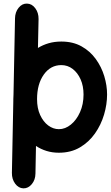

<svg xmlns="http://www.w3.org/2000/svg" viewBox="-20 -783 609 1055"><path d="M108.4 252Q81.5 251 63.2 226.1Q44.9 201.2 45.4 167L53.2 -228.5Q53.2 -233.4 53.2 -238.3Q53.2 -251 54.2 -264.2L62.5 -682.1Q63 -716.3 82.3 -740.2Q101.6 -764.2 128.4 -763.2Q155.3 -762.7 173.8 -737.8Q192.4 -712.9 191.9 -678.2L188.5 -519.5Q215.3 -536.1 247.3 -545.4Q279.3 -554.7 316.9 -554.7Q380.9 -554.7 428 -528.3Q475.1 -502 506.3 -458.7Q537.6 -415.5 553 -364.3Q568.4 -313 568.4 -263.7Q568.4 -209.5 551.8 -153.3Q535.2 -97.2 502 -49.8Q468.8 -2.4 419.2 26.9Q369.6 56.2 303.7 56.2Q267.1 56.2 235.6 46.4Q204.1 36.6 177.7 19L174.8 170.9Q174.3 205.1 154.8 228.8Q135.3 252.4 108.4 252ZM316.9 -425.3Q257.8 -425.3 220.7 -373.3Q183.6 -321.3 183.6 -238.3Q183.6 -188 200.7 -150.9Q217.8 -113.8 245.1 -93.5Q272.5 -73.2 303.7 -73.2Q338.4 -73.2 369.4 -98.4Q400.4 -123.5 419.7 -166.7Q439 -210 439 -263.7Q439 -310.5 422.9 -346.9Q406.7 -383.3 379.2 -404.3Q351.6 -425.3 316.9 -425.3Z"/></svg>

Font: Mikhak-DS2-FD Bold
Style: Regular
Weight: 700
Designer: Amin Abedi
Version: Version 3.4